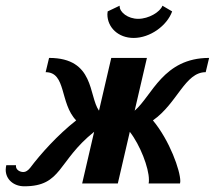

<svg xmlns="http://www.w3.org/2000/svg" viewBox="-36 -643 753 673"><path d="M448.4 -577C412.4 -577 383.4 -600 383.4 -621V-623L341.4 -603C341.4 -600 340.4 -596 340.4 -593C340.4 -547 378.4 -510 432.4 -510C490.4 -510 549.4 -553 567.4 -603L533.4 -623C525.4 -601 485.4 -577 448.4 -577ZM294 -181 252 0H377L419 -181C455 -135 486 -55 486 -13C486 -8 486 -4 485 0H595C595 -2 596 -5 596 -8C596 -45 559 -150 500 -221C586 -281 612 -390 685 -390L697 -440C536 -440 497 -307 436 -255L479 -440H354L311 -255C274 -307 297 -440 136 -440L124 -390C197 -390 173 -281 231 -221C166 -170 106 -103 70 -55C62 -45 54 -40 46 -40C32 -40 20 -49 20 -60V-64H-14C-15 -59 -16 -53 -16 -48C-16 -14 12 10 49 10C182 10 165 -78 294 -181Z"/></svg>

Font: Pfennig
Style: BoldItalic
Weight: 700
Italic angle: -13°
Version: Version 20100423